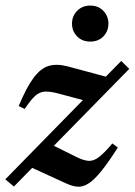

<svg xmlns="http://www.w3.org/2000/svg" viewBox="-30 -674 494 704"><path d="M-10.5 -16.5 274 -307 190 -329.5Q156 -339 135.8 -338.2Q115.5 -337.5 99 -322.5Q82.5 -307.5 60.5 -274.5L38.5 -285Q67 -353.5 93 -388.5Q119 -423.5 148.2 -432.2Q177.5 -441 216.5 -431L358 -393L414.5 -450.5L444 -421.5L167.5 -139.5L250 -98.5Q276 -85.5 294.5 -84.2Q313 -83 332.8 -98Q352.5 -113 382 -148L402 -133Q366 -76.5 340 -44.8Q314 -13 293.5 -0.5Q273 12 254.2 10.5Q235.5 9 213.5 -1L88 -58.5L21 10ZM301 -521.5Q271.5 -521.5 252.8 -540.5Q234 -559.5 234 -587.5Q234 -615 252.8 -634.2Q271.5 -653.5 301 -653.5Q330.5 -653.5 349 -634.2Q367.5 -615 367.5 -587.5Q367.5 -559.5 349 -540.5Q330.5 -521.5 301 -521.5Z"/></svg>

Font: Newsreader 16pt SemiBold
Style: Italic
Weight: 600
Italic angle: -17°
Designer: Hugues Gentile
Foundry: Production Type
Version: Version 1.003; ttfautohint (v1.8.3)